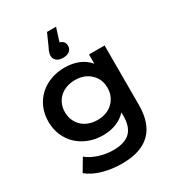

<svg xmlns="http://www.w3.org/2000/svg" viewBox="-232 -936 1157 1270"><g transform="rotate(-30 347.0 -300.5)"><path d="M612 -534V-81Q612 201 324 201Q246 201 177.5 181.5Q109 162 64 125L120 31Q138 46 160.5 57.5Q183 69 208.5 77.5Q234 86 262 90.5Q290 95 317 95Q405 95 446 55Q487 15 487 -67V-95Q455 -60 409 -42Q363 -24 308 -24Q251 -24 201.5 -43Q152 -62 115.5 -96Q79 -130 58.5 -178Q38 -226 38 -283Q38 -340 58.5 -387.5Q79 -435 115.5 -469Q152 -503 201.5 -521.5Q251 -540 308 -540Q366 -540 413.5 -521Q461 -502 493 -463V-534ZM489 -283Q489 -350 443 -392Q398 -434 327 -434Q291 -434 261 -423Q231 -412 209.5 -392Q188 -372 176 -344Q164 -316 164 -283Q164 -249 176 -221Q188 -193 209.5 -172.5Q231 -152 261 -141Q291 -130 327 -130Q363 -130 392.5 -141Q422 -152 443.5 -172.5Q465 -193 477 -221Q489 -249 489 -283ZM402 -653Q402 -629 384.5 -614.5Q367 -600 335 -600Q303 -600 285.5 -615Q268 -630 268 -653Q268 -677 286 -710L327 -802H396L364 -701Q402 -690 402 -653Z"/></g></svg>

Font: CMG Sans SemiBold
Style: Regular
Weight: 600
Designer: Julieta Ulanovsky
Foundry: Julieta Ulanovsky
Version: Version 7.200